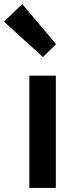

<svg xmlns="http://www.w3.org/2000/svg" viewBox="-62 -929 378 949"><path d="M83 0V-555H214V0ZM150 -647 -42 -822 48 -909 215 -711Z"/></svg>

Font: Noto Sans TC Thin SemiBold
Style: Regular
Weight: 600
Version: Version 2.004-H2;hotconv 1.0.118;makeotfexe 2.5.65603